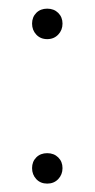

<svg xmlns="http://www.w3.org/2000/svg" viewBox="-20 -424 220 446"><path d="M54.5 -369.1Q54.5 -384.2 64.3 -394.1Q74.1 -403.9 89.7 -403.9Q105.2 -403.9 115.2 -394.1Q125.2 -384.2 125.2 -369.1Q125.2 -354 115.2 -343.6Q105.2 -333.1 89.7 -333.1Q74.1 -333.1 64.3 -343.6Q54.5 -354 54.5 -369.1ZM54.5 -33.5Q54.5 -48.6 64.3 -58.4Q74.1 -68.2 89.7 -68.2Q105.2 -68.2 115.2 -58.4Q125.2 -48.6 125.2 -33.5Q125.2 -18.4 115.2 -7.9Q105.2 2.5 89.7 2.5Q74.1 2.5 64.3 -7.9Q54.5 -18.4 54.5 -33.5Z"/></svg>

Font: Emberly Black
Style: Regular
Weight: 900
Designer: Rajesh Rajput
Foundry: Rajesh Rajput
Version: Version 1.000